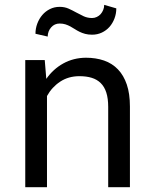

<svg xmlns="http://www.w3.org/2000/svg" viewBox="-20 -778 640 798"><path d="M166 -528.3 172.4 -450.2Q201.2 -491.2 243.2 -514.4Q285.2 -537.6 336.9 -538.1Q378.4 -538.1 412.4 -526.4Q446.3 -514.6 470.2 -489.7Q494.1 -464.8 507.1 -426.5Q520 -388.2 520 -335.4V0H429.7V-333.5Q429.7 -368.7 421.9 -393.1Q414.1 -417.5 398.7 -432.6Q383.3 -447.8 361.1 -454.6Q338.9 -461.4 310.1 -461.4Q264.6 -461.4 230.2 -438.7Q195.8 -416 175.3 -378.9V0H85V-528.3ZM463.4 -743.2Q463.4 -721.2 455.8 -701.2Q448.2 -681.2 435.1 -666.3Q421.9 -651.4 403.3 -642.6Q384.8 -633.8 362.8 -633.8Q346.7 -633.8 334 -637.2Q321.3 -640.6 310.8 -645.8Q300.3 -650.9 291 -657Q281.7 -663.1 272.2 -668.2Q262.7 -673.3 252 -676.8Q241.2 -680.2 228 -680.2Q206.5 -680.2 192.6 -664.3Q178.7 -648.4 178.2 -626L127.4 -637.7Q127.4 -659.7 135 -679.9Q142.6 -700.2 155.8 -715.6Q168.9 -731 187.3 -740.2Q205.6 -749.5 228 -749.5Q248.5 -749.5 264.9 -742.2Q281.2 -734.9 296.6 -726.3Q312 -717.8 327.9 -710.4Q343.8 -703.1 362.8 -703.1Q373 -703.1 382.3 -707.5Q391.6 -711.9 398.2 -719.2Q404.8 -726.6 408.9 -736.6Q413.1 -746.6 413.1 -757.8Z"/></svg>

Font: Roboto Mono
Style: Regular
Weight: 400
Designer: Google
Version: Version 2.000985; 2015; ttfautohint (v1.3)